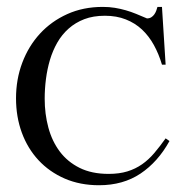

<svg xmlns="http://www.w3.org/2000/svg" viewBox="-20 -530 543 562"><path d="M476.1 -117.2Q442.4 -56.2 391.4 -22Q340.3 12.2 270 12.2Q214.4 12.2 169.4 -7.3Q124.5 -26.9 92.8 -61Q61 -95.2 43.9 -141.6Q26.9 -188 26.9 -242.2Q26.9 -297.9 45.2 -346.4Q63.5 -395 96.9 -431.4Q130.4 -467.8 177 -488.8Q223.6 -509.8 280.8 -509.8Q299.8 -509.8 316.2 -507.1Q332.5 -504.4 347.9 -500Q363.3 -495.6 378.2 -489.5Q393.1 -483.4 410.2 -476.1Q417.5 -476.1 422.9 -479.5Q428.2 -482.9 431.6 -487.8Q435.1 -492.7 437.3 -498.5Q439.5 -504.4 440.9 -509.8H454.1L464.8 -340.8H454.1Q444.8 -372.1 430.4 -398.2Q416 -424.3 395.8 -443.4Q375.5 -462.4 348.4 -473.1Q321.3 -483.9 287.1 -483.9Q252.9 -483.9 226.8 -473.9Q200.7 -463.9 180.9 -446.3Q161.1 -428.7 147.7 -405.3Q134.3 -381.8 126.2 -354.7Q118.2 -327.6 114.5 -298.6Q110.8 -269.5 110.8 -241.2Q110.8 -196.3 121.6 -156.5Q132.3 -116.7 155 -86.4Q177.7 -56.2 213.1 -38.6Q248.5 -21 297.9 -21Q329.1 -21 352.8 -28.3Q376.5 -35.6 395.8 -49.1Q415 -62.5 431.4 -81.8Q447.8 -101.1 464.8 -125Z"/></svg>

Font: Scheherazade Rohingya
Style: Regular
Weight: 400
Designer: SIL International
Foundry: SIL International
Version: Version 2.000 (build 440/429)